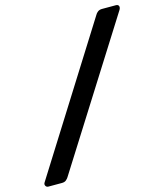

<svg xmlns="http://www.w3.org/2000/svg" viewBox="-178 -880 906 1059"><g transform="rotate(-15 275.0 -351.0)"><path d="M-34 84Q-45 84 -50 74.5Q-55 65 -47 54L467 -763Q471 -771 480.5 -778.5Q490 -786 505 -786H584Q597 -786 600.5 -777Q604 -768 597 -756L81 61Q77 68 68 76Q59 84 43 84Z"/></g></svg>

Font: Rubik SemiBold
Style: Italic
Weight: 600
Italic angle: -12°
Designer: Hubert and Fischer
Foundry: Hubert and Fischer
Version: Version 2.300;gftools[0.9.30]